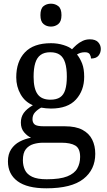

<svg xmlns="http://www.w3.org/2000/svg" viewBox="-20 -780 578 1040"><path d="M231 240Q127 240 75 201.5Q23 163 23 94Q23 55 40.5 28.5Q58 2 86.5 -13Q115 -28 148 -34Q128 -43 110.5 -63.5Q93 -84 93 -116Q93 -146 108.5 -168Q124 -190 158 -210Q115 -228 91.5 -269.5Q68 -311 68 -361Q68 -447 115 -496.5Q162 -546 256 -546Q292 -546 324 -536Q356 -526 370 -513Q380 -524 394 -536.5Q408 -549 426.5 -558Q445 -567 467 -567Q497 -567 511.5 -551.5Q526 -536 526 -515Q526 -494 513.5 -478.5Q501 -463 473 -463Q473 -474 466.5 -485.5Q460 -497 440 -497Q427 -497 417 -494Q407 -491 397 -485Q414 -464 425 -435.5Q436 -407 436 -364Q436 -290 391.5 -241Q347 -192 256 -192Q244 -192 228.5 -193.5Q213 -195 203 -197Q184 -187 170 -172Q156 -157 156 -134Q156 -116 167.5 -106Q179 -96 218 -96H331Q391 -96 427 -76.5Q463 -57 479.5 -23.5Q496 10 496 53Q496 139 431.5 189.5Q367 240 231 240ZM233 191Q305 191 344 175.5Q383 160 398.5 132.5Q414 105 414 70Q414 24 388 8.5Q362 -7 312 -7H214Q186 -7 161 0.5Q136 8 120 28Q104 48 104 88Q104 117 115 140.5Q126 164 154 177.5Q182 191 233 191ZM253 -240Q286 -240 305.5 -253Q325 -266 333.5 -294Q342 -322 342 -365Q342 -410 333 -439.5Q324 -469 304.5 -483Q285 -497 252 -497Q220 -497 200 -482.5Q180 -468 171 -438.5Q162 -409 162 -364Q162 -300 183.5 -270Q205 -240 253 -240ZM256 -636Q232 -636 215.5 -650Q199 -664 199 -698Q199 -733 215.5 -746.5Q232 -760 256 -760Q279 -760 296 -746.5Q313 -733 313 -698Q313 -664 296 -650Q279 -636 256 -636Z"/></svg>

Font: Noto Serif Georgian
Style: Regular
Weight: 400
Designer: Monotype Design Team, Akaki Razmadze
Foundry: Google LLC
Version: Version 2.002